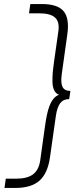

<svg xmlns="http://www.w3.org/2000/svg" viewBox="-20 -720 396 940"><path d="M199.2 -94.2Q209 -167.5 221.7 -199.7Q239.3 -246.1 269 -255.9Q252.9 -261.7 244.9 -278.8Q236.8 -295.9 236.8 -322.5Q236.8 -349.1 238.3 -366Q239.7 -382.8 243.2 -408.2Q243.7 -413.1 244.1 -415L265.6 -565.9Q272.5 -612.3 250 -633.5Q227.5 -654.8 171.9 -654.8H122.1L128.4 -700.2H185.5Q262.2 -700.2 291.5 -665Q320.8 -629.9 309.6 -551.8L282.2 -356Q276.4 -313 286.4 -293.9Q296.4 -274.9 324.7 -274.9L318.8 -234.9Q290.5 -234.9 275.1 -215.3Q259.8 -195.8 253.4 -151.9L224.6 50.8Q213.4 128.9 173.1 164.6Q132.8 200.2 54.7 200.2H2L8.3 154.8H58.1Q113.8 154.8 141.8 133.5Q169.9 112.3 176.8 65.9Z"/></svg>

Font: Fivo Sans Light
Style: Regular
Weight: 300
Designer: Alexander Slobzheninov
Foundry: Alexander Slobzheninov
Version: 1.0